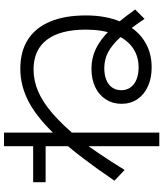

<svg xmlns="http://www.w3.org/2000/svg" viewBox="53 -844 831 978"><g transform="rotate(-90 469.0 -354.5)"><path d="M429.7 -151.4Q429.7 -196.3 452.1 -231.4Q474.6 -266.6 515.1 -285.6Q555.7 -304.7 608.4 -304.7Q662.1 -304.7 709 -282.7Q755.9 -260.7 803.7 -212.4Q851.6 -164.1 910.2 -82L862.3 -34.2Q809.6 -113.3 769 -157.2Q728.5 -201.2 691.9 -220.2Q655.3 -239.3 611.3 -239.3Q577.1 -239.3 551.8 -229Q526.4 -218.8 512.7 -199.2Q499 -179.7 499 -152.3Q499 -126 513.2 -106Q527.3 -85.9 553.7 -75.2Q580.1 -64.5 615.2 -64.5Q674.8 -64.5 718.3 -96.7Q761.7 -128.9 784.7 -189.5Q807.6 -250 807.6 -333Q807.6 -463.9 755.9 -531.7Q704.1 -599.6 604.5 -599.6Q548.8 -599.6 494.1 -576.7Q439.5 -553.7 379.9 -502.4Q320.3 -451.2 251 -366.2H248Q173.8 -267.6 92.8 -135.7L38.1 -187.5Q160.2 -367.2 254.4 -470.7Q348.6 -574.2 433.1 -620.6Q517.6 -667 608.4 -667Q696.3 -667 756.8 -628.4Q817.4 -589.8 848.6 -515.1Q879.9 -440.4 879.9 -333Q879.9 -231.4 847.7 -155.8Q815.4 -80.1 755.9 -39.1Q696.3 2 615.2 2Q560.5 2 518.6 -17.1Q476.6 -36.1 453.1 -70.8Q429.7 -105.5 429.7 -151.4ZM213.9 -538.1H30.3V-601.6H213.9V-750H283.2V41H213.9Z"/></g></svg>

Font: Pretendard JP Variable
Style: Regular
Weight: 400
Designer: Base glyphs from Inter by Rasmus Andersson; Hangul glyphs from Noto Sans CJK(Source Han Sans) by Jang Soo-young and Kang
Foundry: Kil Hyung-jin
Version: Version 1.307;Glyphs 3.2 (3192)